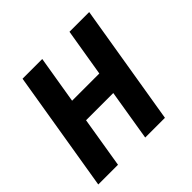

<svg xmlns="http://www.w3.org/2000/svg" viewBox="-139 -649 778 778"><g transform="rotate(-45 250.0 -260.0)"><path d="M3 0 89 -520H202L168 -315H324L358 -520H471L385 0H272L308 -219H152L116 0Z"/></g></svg>

Font: Iosevka
Style: Bold Italic
Weight: 700
Italic angle: -9°
Monospace: yes
Designer: Belleve Invis
Foundry: Belleve Invis
Version: Version 32.5.0; ttfautohint (v1.8.4)